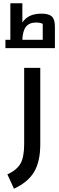

<svg xmlns="http://www.w3.org/2000/svg" viewBox="-20 -883 358 1168"><path d="M25 178Q83 151 105 111.5Q127 72 127 -6V-470H225V-6Q225 99 188 162Q151 225 65 265ZM314 -722V-590H13V-641H43V-863H116V-746Q151 -800 232 -800Q277 -800 295.5 -782.5Q314 -765 314 -722ZM240 -641V-738Q224 -746 200 -746Q158 -746 138 -720.5Q118 -695 116 -641Z"/></svg>

Font: Changa Medium
Style: Regular
Weight: 500
Designer: Eduardo Rodriguez Tunni
Foundry: Eduardo Rodriguez Tunni
Version: Version 2.002; ttfautohint (v1.5) -l 8 -r 50 -G 150 -x 14 -H